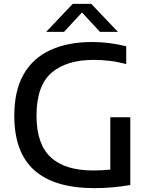

<svg xmlns="http://www.w3.org/2000/svg" viewBox="-20 -967 774 994"><path d="M469 7Q262.5 7 158.2 -85.2Q54 -177.5 54 -368Q54 -498 102.5 -582.5Q151 -667 241.5 -708.2Q332 -749.5 457 -749.5Q544.5 -749.5 633.5 -727.5V-635.5Q587 -647.5 545.8 -652.2Q504.5 -657 465 -657Q324 -657 246.5 -590Q169 -523 169 -367.5Q169 -222 242.2 -153.2Q315.5 -84.5 462.5 -84.5Q509 -84.5 551 -89V-360H654.5V-9Q603 -0.5 559 3.2Q515 7 469 7ZM219 -802 356.5 -947H452.5L590.5 -802H497.5L404.5 -902.5L311.5 -802Z"/></svg>

Font: Encode Sans SemiExpanded SemiExpanded Medium
Style: Regular
Weight: 500
Width: 6
Designer: Multiple Designers
Foundry: Impallari Type
Version: Version 3.000; ttfautohint (v1.8.3) -l 8 -r 50 -G 200 -x 14 